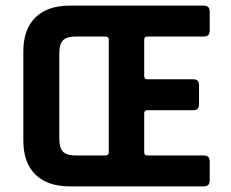

<svg xmlns="http://www.w3.org/2000/svg" viewBox="-20 -663 821 683"><path d="M63 -163V-480Q63 -559 106 -601Q149 -643 228 -643H705Q726 -643 726 -622V-554Q726 -533 705 -533H504Q493 -533 493 -522V-392Q493 -381 504 -381H668Q688 -381 688 -360V-292Q688 -271 668 -271H504Q493 -271 493 -260V-121Q493 -110 504 -110H705Q726 -110 726 -89V-21Q726 0 705 0H228Q149 0 106 -42Q63 -84 63 -163ZM249 -110H355Q367 -110 367 -121V-522Q367 -533 355 -533H249Q217 -533 204 -519.5Q191 -506 191 -474V-169Q191 -137 204 -123.5Q217 -110 249 -110Z"/></svg>

Font: Rajdhani
Style: Bold
Weight: 700
Designer: Satya Rajpurohit, Jyotish Sonowal
Foundry: Indian Type Foundry
Version: Version 1.201 February 1, 2022